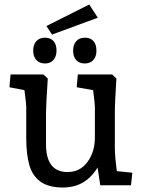

<svg xmlns="http://www.w3.org/2000/svg" viewBox="-20 -826 632 856"><path d="M97 -211V-350Q97 -364 89 -424L22 -437L27 -494H173L193 -476Q185 -353 185 -320V-184Q185 -59 281 -59Q337 -59 370 -104Q403 -149 403 -213V-350Q403 -364 395 -424L322 -437L327 -494H480L499 -476Q492 -369 492 -320V-170Q492 -128 501 -63L570 -56L564 0H427L415 -79Q361 10 261 10Q196 10 160 -16.5Q124 -43 110.5 -91Q97 -139 97 -211ZM306 -600Q306 -626 319.5 -642Q333 -658 358 -658Q383 -658 396.5 -643Q410 -628 410 -600Q410 -574 396 -558.5Q382 -543 358 -543Q333 -543 319.5 -558.5Q306 -574 306 -600ZM128 -600Q128 -627 142 -642.5Q156 -658 181 -658Q205 -658 218.5 -643Q232 -628 232 -600Q232 -575 218.5 -559Q205 -543 181 -543Q156 -543 142 -558.5Q128 -574 128 -600ZM187 -710 378 -806 416 -747 212 -672Z"/></svg>

Font: Andada Pro Medium
Style: Regular
Weight: 500
Designer: Carolina Giovagnoli
Foundry: Huerta Tipografica
Version: Version 3.005; ttfautohint (v1.8.4)